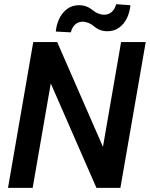

<svg xmlns="http://www.w3.org/2000/svg" viewBox="-20 -916 730 936"><path d="M615.7 -890.6Q612.8 -857.4 599.1 -828.4Q585.4 -799.3 561 -781.5Q536.6 -763.7 502.9 -763.7Q466.3 -763.7 438.5 -787.6Q426.8 -797.9 411.9 -804Q397 -810.1 382.3 -810.1Q362.3 -810.1 347.2 -797.4Q332 -784.7 325.2 -758.3L252 -762.2Q254.9 -795.4 268.8 -824.7Q282.7 -854 307.1 -872.3Q331.5 -890.6 365.2 -890.6Q402.3 -890.6 430.7 -867.2Q443.4 -856.4 458.5 -850.3Q473.6 -844.2 487.8 -844.2Q507.8 -844.2 523.4 -856.7Q539.1 -869.1 546.4 -895.5ZM690.4 -710.9 566.9 0H450.2L227.5 -509.3L139.2 0H19L142.1 -710.9H258.8L481.9 -200.2L570.3 -710.9Z"/></svg>

Font: Mardoto Medium
Style: Italic
Weight: 500
Italic angle: -12°
Designer: Christian Robertson, Vahan Hovhannisyan
Foundry: Google
Version: Version 1.000